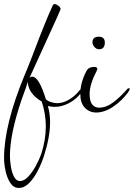

<svg xmlns="http://www.w3.org/2000/svg" viewBox="-71 -547 660 947"><path d="M22 380Q-4 380 -20 355.5Q-36 331 -43.5 296.5Q-51 262 -51 232Q-51 151 -26 49.5Q-1 -52 49 -173Q66 -213 84.5 -261Q103 -309 124 -364Q137 -397 153 -436.5Q169 -476 190 -522Q193 -527 198 -527Q206 -527 217 -518.5Q228 -510 228 -502L209 -458L74 -162Q80 -169 88 -169Q121 -169 155 -58Q163 -49 180 -43.5Q197 -38 213 -38Q242 -39 271 -56.5Q300 -74 322 -102Q324 -104 327.5 -107Q331 -110 332 -110Q336 -110 336 -104Q336 -101 333.5 -96Q331 -91 329 -89Q304 -56 268.5 -38Q233 -20 201 -20Q188 -20 179.5 -21.5Q171 -23 165 -24Q170 -8 173 12.5Q176 33 176 55Q176 90 169 130.5Q162 171 148 215Q136 255 116.5 293Q97 331 73 355.5Q49 380 22 380ZM28 346Q48 346 68.5 324Q89 302 106 270.5Q123 239 133 211Q144 176 149.5 142.5Q155 109 155 76Q155 46 150 15.5Q145 -15 135 -46Q69 -85 66 -143L61 -128Q58 -116 51 -98.5Q44 -81 36 -57Q-22 114 -22 221Q-22 247 -17 276.5Q-12 306 -1 326Q10 346 28 346ZM417 -304Q405 -304 395 -315Q385 -326 385 -338Q385 -366 416 -366Q446 -366 446 -337Q446 -304 417 -304ZM404 8Q370 8 347.5 -15.5Q325 -39 325 -84Q325 -139 355 -196Q366 -217 393 -217Q409 -217 409 -207Q409 -204 406 -198Q371 -131 371 -83Q371 -48 383.5 -32Q396 -16 418 -16Q453 -16 488 -42.5Q523 -69 556 -107Q559 -112 565 -112Q569 -112 569 -108Q569 -105 565.5 -99.5Q562 -94 559 -89Q546 -72 528 -54Q510 -36 486 -20Q467 -7 445.5 0.5Q424 8 404 8Z"/></svg>

Font: Lavishly Yours
Style: Regular
Weight: 400
Designer: Robert E. Leuschke
Foundry: Robert E. Leuschke
Version: Version 1.010; ttfautohint (v1.8.3)